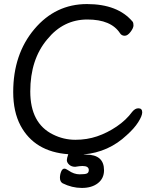

<svg xmlns="http://www.w3.org/2000/svg" viewBox="-20 -739 743 945"><path d="M288 163Q275 155 275 136Q275 120 281 105.5Q287 91 297 91Q304 91 317 100Q344 119 372 119Q400 119 408.5 114.5Q417 110 417 98Q417 78 386 78Q373 78 350 82Q332 82 320.5 71.5Q309 61 309 49Q309 40 316 20Q150 8 81 -121Q45 -189 45 -286Q45 -472 149 -595.5Q253 -719 408 -719Q560 -719 633 -632Q637 -626 637 -614Q637 -601 622.5 -582Q608 -563 594 -563Q579 -563 571 -575Q527 -643 410 -643Q292 -643 213 -546Q129 -447 129 -289Q129 -132 241 -77Q293 -51 351 -51Q408 -51 458 -68Q508 -85 554.5 -116.5Q601 -148 631 -189Q645 -206 661 -206Q680 -206 680 -186Q680 -169 660.5 -138Q641 -107 604 -74Q515 10 392 21H391Q391 22 404 22Q492 22 492 99Q492 139 462 162.5Q432 186 383 186Q334 186 288 163Z"/></svg>

Font: LXGW WenKai Lite Medium
Style: Regular
Weight: 500
Designer: LXGW / Fontworks Inc.
Foundry: LXGW / Fontworks Inc.
Version: Version 1.511; March 25, 2025